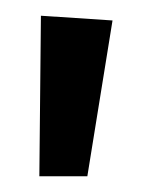

<svg xmlns="http://www.w3.org/2000/svg" viewBox="-20 -820 193 244"><path d="M32 -800 123 -794 91 -596H30Z"/></svg>

Font: Fira Sans Extra Condensed
Style: Regular
Weight: 400
Width: 1
Designer: Carrois Corporate & Edenspiekermann AG
Foundry: Carrois Corporate GbR & Edenspiekermann AG
Version: Version 4.203